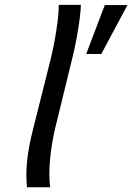

<svg xmlns="http://www.w3.org/2000/svg" viewBox="-20 -787 556 807"><path d="M227.1 -766.6H319.8Q319.8 -745.1 314.9 -708Q310.1 -670.9 302 -626.7Q293.9 -582.5 283.2 -539.6L212.9 -252.4Q200.7 -202.1 194.1 -150.1Q187.5 -98.1 187.5 -54.7Q187.5 -22 190.9 0H93.3Q92.3 -12.7 91.6 -25.4Q90.8 -38.1 90.8 -50.8Q90.8 -132.8 117.7 -238.8L193.4 -540.5Q202.6 -577.6 210.2 -619.4Q217.8 -661.1 222.4 -700Q227.1 -738.8 227.1 -766.6ZM420.4 -765.6H515.6L405.8 -560.1H342.3Z"/></svg>

Font: Andika
Style: Italic
Weight: 400
Italic angle: -14°
Designer: Victor Gaultney, Annie Olsen, Julie Remington, Don Collingsworth, Eric Hays, Becca Hirsbrunner
Foundry: SIL International
Version: Version 6.101